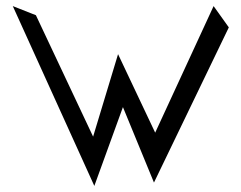

<svg xmlns="http://www.w3.org/2000/svg" viewBox="-20 -600 793 631"><path d="M368 -422 286 -151 98 -550 22 -580 290 11 384 -248 486 0 732 -510 682 -580 490 -164Z"/></svg>

Font: Stormblade
Style: Regular
Weight: 400
Designer: Mew Too
Foundry: Cannot Into Space Fonts
Version: Version 0.77